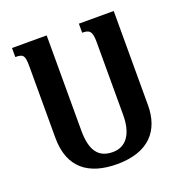

<svg xmlns="http://www.w3.org/2000/svg" viewBox="-129 -831 922 958"><g transform="rotate(-20 331.5 -352.0)"><path d="M392 -714V-666C429 -666 444 -657 444 -599V-211C444 -113 406 -54 333 -54C260 -54 221 -98 221 -209V-714H37V-666C78 -666 87 -658 87 -599V-219C87 -60 181 10 333 10C502 10 577 -80 577 -214V-714Z"/></g></svg>

Font: Noto Serif Armenian Condensed
Style: Bold
Weight: 700
Width: 3
Designer: Monotype Design Team
Foundry: Monotype Imaging Inc.
Version: Version 2.008